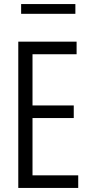

<svg xmlns="http://www.w3.org/2000/svg" viewBox="-20 -925 455 945"><path d="M70 0V-720H140V0ZM112 0V-62H365V0ZM112 -344V-406H343V-344ZM112 -658V-720H357V-658ZM84 -857V-905H351V-857Z"/></svg>

Font: Instrument Sans Condensed
Style: Regular
Weight: 400
Width: 3
Designer: Rodrigo Fuenzalida
Foundry: fragTYPE
Version: Version 1.000;gftools[0.9.28]